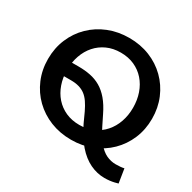

<svg xmlns="http://www.w3.org/2000/svg" viewBox="-176 -876 1166 1166"><g transform="rotate(30 407.0 -293.5)"><path d="M699.9 112.6Q647.8 112.6 598.6 89.1Q549.4 65.7 506 16.2Q462.6 -33.2 424.9 -112.4L394.9 -177.9Q379.4 -210.4 363.6 -233.4Q347.9 -256.4 328.9 -270.9Q310 -285.3 285.2 -292.6Q260.3 -299.9 226.4 -299.9H157.7V-395.3H226.4Q270.8 -395.3 309.2 -387.6Q347.6 -380 381.4 -360.5Q415.2 -340.9 444.6 -306.4Q474.1 -271.8 500 -218.1L532.1 -153.3Q561.7 -93.3 591.3 -58.2Q620.8 -23.1 652.3 -8.3Q683.7 6.4 717.5 6.4Q736.1 6.4 750.4 5Q764.8 3.7 776.4 0.9L791.9 98.7Q781.8 101.7 767.7 105.1Q753.6 108.5 736.5 110.5Q719.3 112.6 699.9 112.6ZM407.8 13Q329.6 13 262.9 -13.7Q196.3 -40.4 146.8 -88.6Q97.4 -136.7 69.9 -201.7Q42.3 -266.7 42.3 -343Q42.3 -419.6 69.9 -484.8Q97.4 -550 146.8 -598.3Q196.3 -646.6 262.9 -673.3Q329.6 -700 407.8 -700Q485.7 -700 552 -673.3Q618.2 -646.6 667.3 -598.3Q716.4 -550 743.9 -484.8Q771.4 -419.6 771.4 -343Q771.4 -266.7 743.9 -201.7Q716.4 -136.7 667.3 -88.6Q618.2 -40.4 552 -13.7Q485.7 13 407.8 13ZM407 -90.1Q460 -90.1 502.6 -109.5Q545.3 -128.9 575.5 -163.3Q605.8 -197.6 621.9 -243.8Q638 -290 638 -343Q638 -397.5 621.9 -443.8Q605.8 -490.2 575.5 -524.5Q545.3 -558.8 502.6 -577.9Q460 -596.9 407 -596.9Q353.7 -596.9 311.1 -577.5Q268.5 -558.1 238.2 -523.7Q208 -489.4 191.9 -443.1Q175.8 -396.8 175.8 -343Q175.8 -289.2 191.9 -243Q208 -196.8 238.2 -162.5Q268.5 -128.2 311.1 -109.1Q353.7 -90.1 407 -90.1Z"/></g></svg>

Font: BioRhyme ExtraBold
Style: Regular
Weight: 800
Designer: Aoife Mooney
Foundry: Aoife Mooney Type
Version: Version 1.600;gftools[0.9.33]